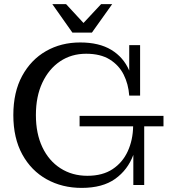

<svg xmlns="http://www.w3.org/2000/svg" viewBox="-20 -902 826 936"><path d="M333 -743 235 -882H302L387 -790L473 -882H527L428 -743ZM378 14Q283 14 207.5 -28Q132 -70 88.5 -149.5Q45 -229 45 -341Q45 -453 88 -532Q131 -611 204.5 -653Q278 -695 371 -695Q463 -695 522.5 -659Q582 -623 610 -558V-682H663V-436H610Q606 -492 583 -538Q560 -584 515 -612Q470 -640 400 -640Q328 -640 273 -603Q218 -566 186.5 -499Q155 -432 155 -341Q155 -251 186.5 -184.5Q218 -118 275 -81.5Q332 -45 406 -45Q480 -45 529 -77.5Q578 -110 603 -165Q628 -220 629 -286H368V-337H777V-286H683V0H630V-147Q603 -74 541.5 -30Q480 14 378 14Z"/></svg>

Font: Montagu Slab 144pt
Style: Regular
Weight: 400
Designer: Florian Karsten
Foundry: Florian Karsten
Version: Version 1.000; ttfautohint (v1.8.3)